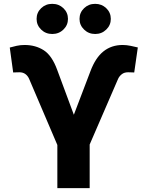

<svg xmlns="http://www.w3.org/2000/svg" viewBox="-20 -969 760 989"><path d="M275.4 0V-222.2L129.9 -563Q123 -578.6 110.6 -587.6Q98.1 -596.7 80.1 -596.7Q72.3 -596.7 61 -596.2Q49.8 -595.7 47.9 -595.7L30.3 -724.1Q45.9 -728.5 65.2 -732.9Q84.5 -737.3 106.9 -737.3Q163.1 -737.3 205.6 -710Q248 -682.6 274.9 -608.4L360.4 -377.9L445.8 -602.1Q471.7 -671.4 512.9 -704.3Q554.2 -737.3 611.8 -737.3Q631.8 -737.3 652.8 -732.9Q673.8 -728.5 689.9 -724.6L671.4 -595.7Q669.4 -595.7 658 -596.2Q646.5 -596.7 639.6 -596.7Q620.1 -596.7 607.4 -586.7Q594.7 -576.7 588.4 -563L441.9 -224.6V0ZM470.2 -793.9Q436.5 -793.9 413.1 -816.7Q389.6 -839.4 389.6 -871.6Q389.6 -904.3 413.1 -926.8Q436.5 -949.2 470.2 -949.2Q503.9 -949.2 527.3 -926.8Q550.8 -904.3 550.8 -871.6Q550.8 -839.4 527.3 -816.7Q503.9 -793.9 470.2 -793.9ZM249 -793.9Q215.3 -793.9 191.9 -816.7Q168.5 -839.4 168.5 -871.6Q168.5 -904.3 191.9 -926.8Q215.3 -949.2 249 -949.2Q283.2 -949.2 306.6 -926.8Q330.1 -904.3 330.1 -871.6Q330.1 -839.4 306.6 -816.7Q283.2 -793.9 249 -793.9Z"/></svg>

Font: Inter 17pt ExtraBold
Style: Regular
Weight: 800
Version: Version 4.001;git-66647c0bb